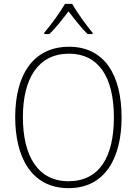

<svg xmlns="http://www.w3.org/2000/svg" viewBox="-20 -968 711 998"><path d="M355 -948H318C294 -906 243 -836 210 -798V-791H237C270 -823 308 -872 336 -909C365 -871 402 -824 435 -791H461V-798C432 -832 379 -905 355 -948ZM612 -358C612 -581 521 -725 339 -725C157 -725 59 -585 59 -359C59 -152 143 10 336 10C528 10 612 -149 612 -358ZM99 -359C99 -558 177 -689 339 -689C491 -689 572 -569 572 -358C572 -153 497 -26 336 -26C177 -26 99 -157 99 -359Z"/></svg>

Font: Noto Sans Thai Looped SemiCondensed ExtraLight
Style: Regular
Weight: 200
Width: 4
Designer: Sasikarn Vongin, Ben Mitchell
Foundry: The Fontpad Ltd
Version: Version 1.001